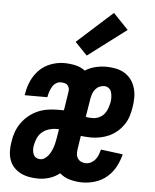

<svg xmlns="http://www.w3.org/2000/svg" viewBox="-55 -822 709 877"><g transform="rotate(5 300.0 -384.0)"><path d="M154 8Q133 8 112.5 4.5Q92 1 73.5 -8Q55 -17 41 -32Q27 -47 20.5 -66Q14 -85 13.5 -106.5Q13 -128 17 -150Q20 -172 28 -194.5Q36 -217 50 -236.5Q64 -256 83 -271.5Q102 -287 124 -296.5Q146 -306 169.5 -309.5Q193 -313 215 -313H243L256 -396Q258 -405 256.5 -413.5Q255 -422 249.5 -428.5Q244 -435 235 -437Q226 -439 217 -439Q206 -439 195.5 -432Q185 -425 179 -414.5Q173 -404 169 -392.5Q165 -381 163 -369L162 -366H58L60 -374Q64 -403 77 -432Q90 -461 112.5 -483.5Q135 -506 165.5 -517Q196 -528 225 -528Q252 -528 277 -522.5Q302 -517 322 -502Q344 -516 369 -522Q394 -528 418 -528Q441 -528 463 -523.5Q485 -519 503 -508Q521 -497 533.5 -480Q546 -463 552 -442Q558 -421 558 -398.5Q558 -376 554 -353Q551 -333 544.5 -312.5Q538 -292 525.5 -273.5Q513 -255 496 -240.5Q479 -226 459 -217Q439 -208 418 -204Q397 -200 377 -200Q365 -200 353 -201Q341 -202 330 -203L321 -144Q319 -132 319.5 -120.5Q320 -109 326 -99.5Q332 -90 342 -85.5Q352 -81 364 -81Q376 -81 387.5 -87Q399 -93 407 -103Q415 -113 419.5 -125Q424 -137 427 -149L528 -136Q521 -107 506.5 -79.5Q492 -52 468.5 -31.5Q445 -11 415 -1.5Q385 8 356 8Q327 8 299 0.5Q271 -7 251 -25Q230 -8 204.5 0Q179 8 154 8ZM377 -289Q391 -289 405.5 -295.5Q420 -302 429.5 -313.5Q439 -325 444 -339.5Q449 -354 452 -368Q454 -380 453.5 -391.5Q453 -403 450 -414Q447 -425 438 -432Q429 -439 418 -439Q406 -439 395.5 -434.5Q385 -430 377 -420.5Q369 -411 365 -400Q361 -389 359 -378L345 -292Q353 -290 361 -289.5Q369 -289 377 -289ZM155 -81Q165 -81 175 -87.5Q185 -94 192 -103.5Q199 -113 204 -123.5Q209 -134 212.5 -145Q216 -156 218 -167Q220 -178 222 -188L228 -225H215Q198 -225 181 -219.5Q164 -214 150.5 -202.5Q137 -191 130 -174.5Q123 -158 120 -142Q118 -131 118.5 -120.5Q119 -110 123 -100.5Q127 -91 135.5 -86Q144 -81 155 -81ZM325 -571 269 -629 432 -776 501 -704Z"/></g></svg>

Font: Iosevka HT Extended
Style: Bold Italic
Weight: 700
Width: 7
Italic angle: -9°
Monospace: yes
Designer: Belleve Invis
Foundry: Belleve Invis
Version: Version 32.3.0; ttfautohint (v1.8.4)